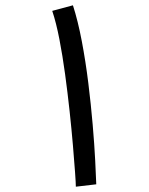

<svg xmlns="http://www.w3.org/2000/svg" viewBox="-20 -699 560 724"><path d="M343 -4 266 5Q266 -8 263 -49.5Q260 -91 255 -150.5Q250 -210 242.5 -279.5Q235 -349 225.5 -419Q216 -489 204 -551Q192 -613 177 -658L255 -679Q274 -620 288.5 -543.5Q303 -467 313 -386Q323 -305 329.5 -229Q336 -153 339 -93.5Q342 -34 343 -4Z"/></svg>

Font: Noto Sans Arabic SemiCondensed
Style: Regular
Weight: 400
Width: 4
Designer: Monotype Design Team, Nadine Chahine, Nizar Qandah and Khaled Hosny
Foundry: Monotype Imaging Inc.
Version: Version 2.012